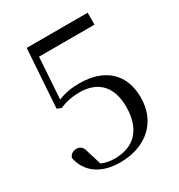

<svg xmlns="http://www.w3.org/2000/svg" viewBox="-176 -845 909 977"><g transform="rotate(-30 279.0 -356.5)"><path d="M246 15C402 15 502 -78 502 -220C502 -362 410 -438 267 -438C222 -438 181 -432 141 -415L157 -658H483V-728H125L102 -384L127 -374C162 -390 201 -398 244 -398C347 -398 414 -340 414 -216C414 -88 349 -16 234 -16C202 -16 179 -21 156 -31L132 -108C124 -144 111 -157 86 -157C67 -157 51 -147 44 -128C62 -36 138 15 246 15Z"/></g></svg>

Font: Harano Aji Mincho KR
Style: Regular
Weight: 400
Foundry: Masamichi Hosoda
Version: HaranoAjiMinchoKR-Regular version 20230610;ttx 4.39.4